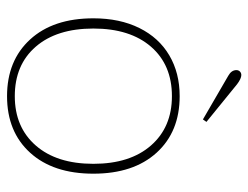

<svg xmlns="http://www.w3.org/2000/svg" viewBox="-100 -595 705 545"><g transform="rotate(90 252.5 -322.5)"><path d="M195 -618Q179 -627 179 -641Q179 -647 183 -651Q187 -655 193 -655Q203 -655 219 -643L326 -556L319 -546ZM32 -235Q32 -310 59.5 -365.5Q87 -421 137 -450.5Q187 -480 253 -480Q354 -480 413.5 -414.5Q473 -349 473 -235Q473 -121 413.5 -55.5Q354 10 253 10Q152 10 92 -55.5Q32 -121 32 -235ZM445 -235Q445 -339 393 -398.5Q341 -458 253 -458Q164 -458 112.5 -398.5Q61 -339 61 -235Q61 -131 112.5 -71.5Q164 -12 253 -12Q341 -12 393 -71.5Q445 -131 445 -235Z"/></g></svg>

Font: Taviraj Thin
Style: Regular
Weight: 250
Designer: Katatrad Team
Foundry: CadsonDemak
Version: Version 1.001